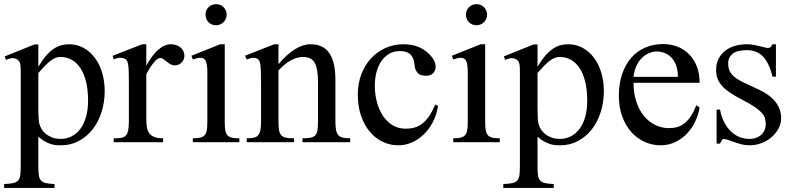

<svg xmlns="http://www.w3.org/2000/svg" viewBox="-26 -694 3869 937"><path d="M484.9 -250Q484.9 -298.3 472.2 -340.1Q459.5 -381.8 436.5 -412.4Q413.6 -442.9 381.6 -460.4Q349.6 -478 311 -478Q290 -478 270.8 -472.4Q251.5 -466.8 233.2 -453.9Q214.8 -440.9 197 -419.9Q179.2 -398.9 161.1 -368.2V-477.1H142.1L-2.9 -418.9L2.9 -401.9Q25.9 -411.1 38.1 -410.2Q50.3 -409.2 58.1 -403.8Q64.5 -399.4 67.9 -394.3Q71.3 -389.2 73 -380.6Q74.7 -372.1 75 -359.6Q75.2 -347.2 75.2 -328.1V111.8Q75.2 140.6 73.2 158.2Q71.3 175.8 63.2 185.8Q55.2 195.8 38.8 199.5Q22.5 203.1 -5.9 204.1V223.1H240.2V204.1Q212.4 203.1 196.5 199.2Q180.7 195.3 172.9 185.3Q165 175.3 163.1 158.2Q161.1 141.1 161.1 113.8V-26.9Q177.7 -12.2 192.9 -3.9Q208 4.4 221.9 8.8Q235.8 13.2 248.3 14.2Q260.7 15.1 272 15.1Q319.3 15.1 358.6 -5.9Q397.9 -26.9 426 -62.7Q454.1 -98.6 469.5 -147Q484.9 -195.3 484.9 -250ZM403.8 -202.1Q403.8 -158.7 394 -124.3Q384.3 -89.8 366.7 -65.9Q349.1 -42 324.5 -29.1Q299.8 -16.1 270 -16.1Q247.6 -16.1 229.7 -22.7Q211.9 -29.3 198.7 -39.8Q185.5 -50.3 177.5 -63.5Q169.4 -76.7 166 -89.8Q163.6 -99.6 162.4 -117.9Q161.1 -136.2 161.1 -164.1V-337.9Q176.8 -355 190.2 -369.4Q203.6 -383.8 216.3 -394Q229 -404.3 241.9 -410.2Q254.9 -416 270 -416Q297.4 -416 321.5 -403.6Q345.7 -391.1 364 -365.2Q382.3 -339.4 393.1 -298.8Q403.8 -258.3 403.8 -202.1Z M874 -421.9Q874 -434.1 868.9 -444.6Q863.8 -455.1 855 -462.4Q846.2 -469.7 834 -473.9Q821.8 -478 808.1 -478Q746.1 -478 688 -374V-478H668L523.9 -421.9L528.8 -403.8Q550.3 -413.1 563.5 -412.1Q576.7 -411.1 587.9 -404.8Q592.3 -399.9 595 -394.3Q597.7 -388.7 599.6 -376.7Q601.6 -364.7 602.3 -343.3Q603 -321.8 603 -285.2V-105Q603 -75.2 599.6 -58.1Q596.2 -41 587.6 -32.2Q579.1 -23.4 564.9 -21.2Q550.8 -19 528.8 -19V0H770V-19Q745.1 -19 729.2 -24.7Q713.4 -30.3 704.3 -41.5Q695.3 -52.7 691.7 -69.3Q688 -85.9 688 -107.9V-332Q707.5 -368.7 725.3 -389.9Q743.2 -411.1 755.9 -411.1Q764.2 -411.1 771.7 -405.5Q779.3 -399.9 787.6 -393.1Q795.9 -386.2 805.7 -380.6Q815.4 -375 828.1 -375Q837.9 -375 846.2 -378.9Q854.5 -382.8 860.8 -389.4Q867.2 -396 870.6 -404.5Q874 -413.1 874 -421.9Z M1080.1 -623Q1080.1 -633.3 1075.9 -642.6Q1071.8 -651.9 1064.9 -658.9Q1058.1 -666 1048.8 -669.9Q1039.6 -673.8 1028.8 -673.8Q1018.6 -673.8 1009 -670.2Q999.5 -666.5 992.4 -659.7Q985.4 -652.8 981.2 -643.6Q977.1 -634.3 977.1 -623Q977.1 -600.1 991.7 -585.4Q1006.3 -570.8 1028.8 -570.8Q1039.6 -570.8 1049.1 -575Q1058.6 -579.1 1065.4 -586.2Q1072.3 -593.3 1076.2 -602.8Q1080.1 -612.3 1080.1 -623ZM1142.1 0V-19Q1120.1 -19 1106.4 -22Q1092.8 -24.9 1084.7 -33.4Q1076.7 -42 1073.7 -56.9Q1070.8 -71.8 1070.8 -95.2V-478H1048.8L908.2 -421.9L915 -403.8Q938.5 -412.1 951.2 -412.1Q971.7 -412.1 978.8 -394.8Q985.8 -377.4 985.8 -344.2V-95.2Q985.8 -71.8 982.9 -57.1Q980 -42.5 972.2 -33.9Q964.4 -25.4 950.7 -22.2Q937 -19 915 -19V0Z M1683.1 0V-19Q1659.7 -19 1645.5 -22.7Q1631.3 -26.4 1623.8 -36.1Q1616.2 -45.9 1613.5 -62.5Q1610.8 -79.1 1610.8 -105V-304.2Q1610.8 -343.8 1604.5 -375.7Q1598.1 -407.7 1584 -430.4Q1569.8 -453.1 1546.6 -465.6Q1523.4 -478 1489.3 -478Q1415.5 -478 1333 -380.9V-478H1312L1169.9 -421.9L1178.2 -403.8Q1216.3 -419.4 1232.9 -404.8Q1236.8 -401.4 1239.7 -396.7Q1242.7 -392.1 1244.4 -379.6Q1246.1 -367.2 1247.1 -343.3Q1248 -319.3 1248 -277.8V-105Q1248 -78.6 1245.4 -61.8Q1242.7 -44.9 1235.1 -35.4Q1227.5 -25.9 1213.9 -22.5Q1200.2 -19 1178.2 -19V0H1409.2V-19Q1383.8 -19 1368.9 -22.2Q1354 -25.4 1345.9 -34.7Q1337.9 -43.9 1335.4 -60.8Q1333 -77.6 1333 -105V-350.1Q1363.3 -383.3 1393.6 -399.7Q1423.8 -416 1453.1 -416Q1494.1 -416 1510 -387Q1525.9 -357.9 1525.9 -294.9V-105Q1525.9 -78.1 1523.7 -61.3Q1521.5 -44.4 1513.9 -35.2Q1506.3 -25.9 1491.2 -22.5Q1476.1 -19 1450.2 -19V0Z M2111.8 -176.8 2098.1 -184.1Q2083 -147.9 2066.7 -125Q2050.3 -102.1 2032.2 -88.9Q2014.2 -75.7 1994.6 -70.8Q1975.1 -65.9 1954.1 -65.9Q1917.5 -65.9 1889.4 -83.3Q1861.3 -100.6 1842.3 -129.6Q1823.2 -158.7 1813.2 -196.8Q1803.2 -234.9 1803.2 -275.9Q1803.2 -312 1811.5 -342.8Q1819.8 -373.5 1835.4 -396.2Q1851.1 -418.9 1873.8 -431.9Q1896.5 -444.8 1925.3 -444.8Q1960.4 -444.8 1977.1 -428Q1993.7 -411.1 1996.1 -383.8Q1997.6 -362.8 2003.7 -350.8Q2009.8 -338.9 2018.1 -333Q2026.4 -327.1 2035.6 -325.7Q2044.9 -324.2 2052.2 -324.2Q2076.2 -324.2 2088.1 -337.2Q2100.1 -350.1 2100.1 -367.2Q2100.1 -386.7 2088.6 -405.3Q2077.1 -423.8 2055.2 -441.9Q2010.7 -478 1941.9 -478Q1896.5 -478 1856.2 -460.2Q1815.9 -442.4 1785.6 -410.2Q1755.4 -377.9 1737.8 -332.5Q1720.2 -287.1 1720.2 -231.9Q1720.2 -175.3 1735.8 -129.6Q1751.5 -84 1778.3 -51.8Q1805.2 -19.5 1841.1 -2.2Q1877 15.1 1918 15.1Q1952.1 15.1 1984.4 1Q2016.6 -13.2 2042.7 -38.6Q2068.8 -64 2086.9 -99.1Q2105 -134.3 2111.8 -176.8Z M2351.1 -623Q2351.1 -633.3 2346.9 -642.6Q2342.8 -651.9 2335.9 -658.9Q2329.1 -666 2319.8 -669.9Q2310.5 -673.8 2299.8 -673.8Q2289.6 -673.8 2280 -670.2Q2270.5 -666.5 2263.4 -659.7Q2256.3 -652.8 2252.2 -643.6Q2248 -634.3 2248 -623Q2248 -600.1 2262.7 -585.4Q2277.3 -570.8 2299.8 -570.8Q2310.5 -570.8 2320.1 -575Q2329.6 -579.1 2336.4 -586.2Q2343.3 -593.3 2347.2 -602.8Q2351.1 -612.3 2351.1 -623ZM2413.1 0V-19Q2391.1 -19 2377.4 -22Q2363.8 -24.9 2355.7 -33.4Q2347.7 -42 2344.7 -56.9Q2341.8 -71.8 2341.8 -95.2V-478H2319.8L2179.2 -421.9L2186 -403.8Q2209.5 -412.1 2222.2 -412.1Q2242.7 -412.1 2249.8 -394.8Q2256.8 -377.4 2256.8 -344.2V-95.2Q2256.8 -71.8 2253.9 -57.1Q2251 -42.5 2243.2 -33.9Q2235.4 -25.4 2221.7 -22.2Q2208 -19 2186 -19V0Z M2920.9 -250Q2920.9 -298.3 2908.2 -340.1Q2895.5 -381.8 2872.6 -412.4Q2849.6 -442.9 2817.6 -460.4Q2785.6 -478 2747.1 -478Q2726.1 -478 2706.8 -472.4Q2687.5 -466.8 2669.2 -453.9Q2650.9 -440.9 2633.1 -419.9Q2615.2 -398.9 2597.2 -368.2V-477.1H2578.1L2433.1 -418.9L2439 -401.9Q2461.9 -411.1 2474.1 -410.2Q2486.3 -409.2 2494.1 -403.8Q2500.5 -399.4 2503.9 -394.3Q2507.3 -389.2 2509 -380.6Q2510.7 -372.1 2511 -359.6Q2511.2 -347.2 2511.2 -328.1V111.8Q2511.2 140.6 2509.3 158.2Q2507.3 175.8 2499.3 185.8Q2491.2 195.8 2474.9 199.5Q2458.5 203.1 2430.2 204.1V223.1H2676.3V204.1Q2648.4 203.1 2632.6 199.2Q2616.7 195.3 2608.9 185.3Q2601.1 175.3 2599.1 158.2Q2597.2 141.1 2597.2 113.8V-26.9Q2613.8 -12.2 2628.9 -3.9Q2644 4.4 2658 8.8Q2671.9 13.2 2684.3 14.2Q2696.8 15.1 2708 15.1Q2755.4 15.1 2794.7 -5.9Q2834 -26.9 2862.1 -62.7Q2890.1 -98.6 2905.5 -147Q2920.9 -195.3 2920.9 -250ZM2839.8 -202.1Q2839.8 -158.7 2830.1 -124.3Q2820.3 -89.8 2802.7 -65.9Q2785.2 -42 2760.5 -29.1Q2735.8 -16.1 2706.1 -16.1Q2683.6 -16.1 2665.8 -22.7Q2647.9 -29.3 2634.8 -39.8Q2621.6 -50.3 2613.5 -63.5Q2605.5 -76.7 2602.1 -89.8Q2599.6 -99.6 2598.4 -117.9Q2597.2 -136.2 2597.2 -164.1V-337.9Q2612.8 -355 2626.2 -369.4Q2639.6 -383.8 2652.3 -394Q2665 -404.3 2678 -410.2Q2690.9 -416 2706.1 -416Q2733.4 -416 2757.6 -403.6Q2781.7 -391.1 2800 -365.2Q2818.4 -339.4 2829.1 -298.8Q2839.8 -258.3 2839.8 -202.1Z M3388.2 -169.9 3372.1 -180.2Q3359.4 -147.9 3345.2 -126.5Q3331.1 -105 3314.2 -92Q3297.4 -79.1 3277.8 -73.7Q3258.3 -68.4 3235.8 -68.8Q3201.7 -69.3 3170.9 -84.5Q3140.1 -99.6 3116.7 -127.9Q3093.3 -156.2 3079.6 -197.3Q3065.9 -238.3 3065.9 -290H3388.2Q3388.2 -334.5 3374.8 -369.4Q3361.3 -404.3 3337.4 -428.7Q3313.5 -453.1 3280.8 -466.1Q3248 -479 3210 -479Q3162.6 -479 3123 -461.9Q3083.5 -444.8 3054.9 -412.4Q3026.4 -379.9 3010.3 -333Q2994.1 -286.1 2994.1 -227.1Q2994.1 -171.4 3010.3 -126.7Q3026.4 -82 3054.2 -50.5Q3082 -19 3118.9 -2Q3155.8 15.1 3197.3 15.1Q3237.3 15.1 3270.3 -1Q3303.2 -17.1 3327.6 -43.2Q3352.1 -69.3 3367.4 -102.5Q3382.8 -135.7 3388.2 -169.9ZM3282.2 -318.8H3065.9Q3068.8 -348.6 3079.6 -371.8Q3090.3 -395 3106.2 -410.9Q3122.1 -426.8 3141.4 -434.8Q3160.6 -442.9 3181.2 -442.9Q3193.8 -442.9 3211.2 -437.7Q3228.5 -432.6 3244.4 -418.9Q3260.3 -405.3 3271.2 -381.1Q3282.2 -356.9 3282.2 -318.8Z M3786.1 -117.2Q3786.1 -161.6 3759 -196.3Q3731.9 -231 3679.2 -255.9L3604 -291Q3579.6 -302.2 3564.5 -313.5Q3549.3 -324.7 3541 -336.7Q3532.7 -348.6 3530 -361.3Q3527.3 -374 3527.8 -388.2Q3528.3 -415 3550 -432.1Q3571.8 -449.2 3618.2 -449.2Q3640.1 -449.2 3659.2 -442.9Q3678.2 -436.5 3694.1 -421.6Q3710 -406.7 3722.4 -381.8Q3734.9 -356.9 3744.1 -319.8H3760.7V-478H3744.1Q3737.8 -465.8 3733.2 -462.9Q3728.5 -460 3721.2 -460Q3715.3 -460 3704.6 -462.9Q3693.8 -465.8 3680.4 -469Q3667 -472.2 3651.4 -475.1Q3635.7 -478 3620.1 -478Q3583.5 -478 3555.4 -468.5Q3527.3 -459 3508.1 -442.1Q3488.8 -425.3 3478.8 -402.8Q3468.8 -380.4 3468.8 -354Q3468.8 -332.5 3474.4 -314.5Q3480 -296.4 3493.9 -279.3Q3507.8 -262.2 3531.7 -245.1Q3555.7 -228 3592.8 -209Q3630.9 -189.5 3654.1 -174.1Q3677.2 -158.7 3690.2 -144.8Q3703.1 -130.9 3707.3 -116.5Q3711.4 -102.1 3710.9 -85Q3710.4 -70.8 3705.1 -58.3Q3699.7 -45.9 3689.5 -36.6Q3679.2 -27.3 3664.6 -21.7Q3649.9 -16.1 3630.9 -16.1Q3606 -16.1 3583.3 -25.1Q3560.5 -34.2 3541.5 -52.2Q3522.5 -70.3 3508.5 -97.2Q3494.6 -124 3487.8 -159.2H3471.2V6.8H3487.8Q3491.2 0 3495.6 -8.1Q3500 -16.1 3505.9 -16.1Q3517.6 -14.6 3531.5 -9.5Q3545.4 -4.4 3561.3 1Q3577.1 6.3 3594.7 10.7Q3612.3 15.1 3630.9 15.1Q3662.1 15.1 3690.2 4.4Q3718.3 -6.3 3739.5 -24.7Q3760.7 -43 3773.4 -66.9Q3786.1 -90.8 3786.1 -117.2Z"/></svg>

Font: Galatia SIL
Style: Regular
Weight: 400
Designer: Development by SIL's NRSI team
Version: Version 2.1